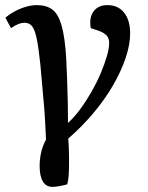

<svg xmlns="http://www.w3.org/2000/svg" viewBox="-20 -543 580 751"><path d="M185 188Q160 188 147.5 166.5Q135 145 135 106Q135 87 138 68Q141 49 147 32Q153 15 160 3Q158 -38 156.5 -68Q155 -98 152.5 -126.5Q150 -155 146.5 -193Q143 -231 138 -289Q131 -357 123.5 -392.5Q116 -428 105 -441Q94 -454 76 -454Q65 -454 53 -449.5Q41 -445 23 -433L1 -474Q18 -488 38.5 -499Q59 -510 81.5 -516.5Q104 -523 123 -523Q162 -523 185 -505.5Q208 -488 221 -443Q234 -398 239 -314Q241 -277 242.5 -234Q244 -191 245 -147Q246 -103 246 -62Q271 -85 294.5 -117Q318 -149 338.5 -185Q359 -221 374 -256.5Q389 -292 398 -323Q407 -354 407 -375Q407 -393 397.5 -403.5Q388 -414 368 -422L335 -433Q328 -474 346 -498.5Q364 -523 400 -523Q442 -523 465.5 -493.5Q489 -464 489 -412Q489 -368 471 -315Q453 -262 420.5 -206.5Q388 -151 343.5 -98.5Q299 -46 247 -1Q248 12 249 32Q250 52 250 70Q250 88 250 98Q250 124 248.5 144Q247 164 243 178Q225 183 210 185.5Q195 188 185 188Z"/></svg>

Font: Literata Medium
Style: Italic
Weight: 500
Italic angle: -2°
Designer: Latin by Veronika Burian and Jose Scaglione. Greek by Irene Vlachou. Cyrillic by Vera Evstafieva
Foundry: TypeTogether
Version: Version 3.103;gftools[0.9.29]